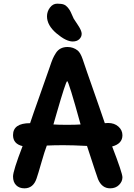

<svg xmlns="http://www.w3.org/2000/svg" viewBox="-20 -1016 732 1046"><path d="M454 -221Q376 -225 325 -225Q274 -225 235 -223Q223 -192 205.5 -130.5Q188 -69 179 -43Q161 10 113 10Q85 10 68 -7Q51 -24 51 -54.5Q51 -85 103 -220Q51 -232 51 -280Q51 -345 144 -345Q158 -388 198 -500Q238 -612 249.5 -646.5Q261 -681 267.5 -696Q274 -711 285 -728Q306 -760 348 -760Q379 -760 403 -741Q418 -729 430 -694.5Q442 -660 454.5 -622.5Q467 -585 481.5 -545.5Q496 -506 521.5 -431Q547 -356 551 -345Q556 -346 569 -346Q603 -346 625 -326.5Q647 -307 647 -279Q647 -233 591 -218Q647 -73 647 -50Q647 -27 628.5 -8.5Q610 10 580 10Q535 10 514 -40Q509 -52 454 -221ZM271 -338Q296 -336 345 -336Q394 -336 419 -338Q354 -574 346 -574Q339 -574 288 -397ZM236 -927Q236 -953 252 -974.5Q268 -996 291.5 -996Q315 -996 327 -991.5Q339 -987 347.5 -977Q356 -967 360.5 -959.5Q365 -952 372 -935.5Q379 -919 381.5 -914.5Q384 -910 404.5 -879.5Q425 -849 425 -832Q425 -815 412 -802.5Q399 -790 376 -790Q340 -790 288 -834Q236 -878 236 -927Z"/></svg>

Font: Delius Unicase
Style: Bold
Weight: 700
Designer: Natalia Raices
Foundry: Natalia Raices
Version: Version 1.001